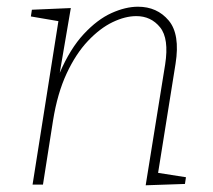

<svg xmlns="http://www.w3.org/2000/svg" viewBox="-20 -550 636 572"><path d="M414 2 472 -358Q484 -435 457 -468.5Q430 -502 386 -502Q353 -502 315.5 -484Q278 -466 242 -428Q206 -390 178.5 -331Q151 -272 138 -191L108 0H77L154 -487L72 -501L75 -521L191 -526L158 -333Q189 -405 229.5 -448.5Q270 -492 312 -511Q354 -530 391 -530Q448 -530 482.5 -489Q517 -448 503 -360L451 -35L534 -22L531 -2Z"/></svg>

Font: Bitter ExtraLight
Style: Italic
Weight: 200
Italic angle: -9°
Designer: Sol Matas, and Bitter project Authors
Foundry: Sol Matas
Version: Version 2.001